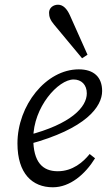

<svg xmlns="http://www.w3.org/2000/svg" viewBox="-20 -781 453 814"><path d="M204 13C277 13 341 -42 383 -110L360 -128C333 -94 288 -55 225 -55C160 -55 121 -94 121 -194C121 -327 227 -444 292 -444C325 -444 348 -422 348 -385C348 -328 283 -255 96 -207L100 -169C347 -235 413 -330 413 -395C413 -454 378 -487 314 -487C175 -487 54 -334 54 -173C54 -45 117 13 204 13ZM351 -549C326 -605 301 -661 276 -717C264 -743 248 -761 226 -761C206 -761 188 -748 188 -727C188 -710 193 -696 209 -677C249 -629 288 -582 328 -534L351 -549Z"/></svg>

Font: Source Serif Variable
Style: Italic
Weight: 389
Italic angle: -12°
Designer: Frank Grießhammer
Foundry: Adobe Systems Incorporated
Version: Version 3.001;hotconv 1.0.111;makeotfexe 2.5.65597